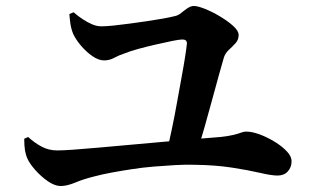

<svg xmlns="http://www.w3.org/2000/svg" viewBox="-20 -687 1040 642"><path d="M538 -179Q546 -214 555 -257Q564 -300 572 -345Q580 -390 587.5 -430.5Q595 -471 599.5 -500.5Q604 -530 605 -542Q605 -555 590 -555Q580 -555 555.5 -550Q531 -545 500.5 -538Q470 -531 442.5 -523.5Q415 -516 398 -509Q377 -502 361.5 -493.5Q346 -485 328 -485Q310 -485 289.5 -499Q269 -513 251.5 -533.5Q234 -554 225 -573Q218 -590 215.5 -607Q213 -624 212 -640L226 -646Q241 -633 257 -622.5Q273 -612 288.5 -605.5Q304 -599 319 -599Q335 -599 359.5 -601.5Q384 -604 413 -608Q442 -612 470 -616Q498 -620 523 -624.5Q548 -629 564 -633Q575 -635 585.5 -643.5Q596 -652 607 -659.5Q618 -667 628 -667Q641 -667 665 -657.5Q689 -648 715 -632.5Q741 -617 759.5 -600.5Q778 -584 778 -570Q778 -554 767.5 -542.5Q757 -531 745.5 -520.5Q734 -510 729 -496Q723 -476 712.5 -438Q702 -400 689.5 -354Q677 -308 664 -262Q651 -216 639 -181ZM183 -65Q163 -65 140 -81Q117 -97 98 -118.5Q79 -140 72 -156Q66 -169 63.5 -184.5Q61 -200 61 -223L74 -229Q96 -209 119.5 -196.5Q143 -184 172 -184Q189 -184 225 -186.5Q261 -189 311 -193.5Q361 -198 417 -203Q473 -208 528.5 -213Q584 -218 633 -222Q682 -226 717 -229Q745 -232 761 -236Q777 -240 786 -243.5Q795 -247 803 -247Q823 -247 848.5 -237.5Q874 -228 898.5 -213Q923 -198 939 -181Q955 -164 955 -148Q955 -128 942.5 -114Q930 -100 908 -100Q888 -100 849.5 -109Q811 -118 756 -126.5Q701 -135 632 -136Q601 -137 566 -135Q531 -133 494.5 -130Q458 -127 422 -121.5Q386 -116 353.5 -110Q321 -104 295 -97Q259 -88 231.5 -76.5Q204 -65 183 -65Z"/></svg>

Font: Noto Serif TC
Style: Bold
Weight: 700
Designer: Ryoko NISHIZUKA 西塚涼子 (kana & ideographs); Frank Grießhammer (Latin, Greek & Cyrillic); Wenlong ZHANG 张文龙 (bopomofo); San
Foundry: Adobe
Version: Version 2.002-H1;hotconv 1.1.0;makeotfexe 2.6.0